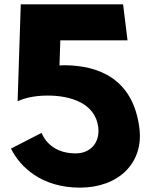

<svg xmlns="http://www.w3.org/2000/svg" viewBox="-20 -845 741 880"><path d="M30.4 -164C71.7 -80 170.3 15 346.3 15C523.3 15 638.5 -98 619.1 -256C590.9 -485 431.6 -545 275.5 -546C267.5 -546 259.6 -545 252.6 -545L256.5 -660H564.5L544.2 -825H75.2L60.7 -381C84.4 -392 129.5 -407 198.5 -407C305.5 -407 416.9 -371 430.3 -262C438.9 -192 395.1 -142 327.1 -142C241.1 -142 191.8 -185 170.5 -236Z"/></svg>

Font: Hussar
Style: BdOpOblOne
Weight: 700
Foundry: Cannot Into Space Fonts
Version: Version 2.00